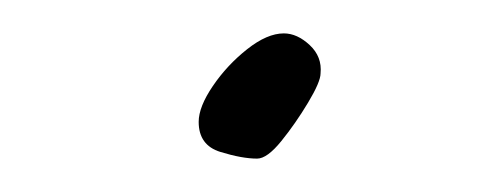

<svg xmlns="http://www.w3.org/2000/svg" viewBox="-20 -99 298 115"><path d="M134 -4Q125 -4 112 -8Q99 -12 99 -26Q99 -35 107.5 -47.5Q116 -60 128 -69.5Q140 -79 150 -79Q158 -79 165.5 -72Q173 -65 172 -55Q172 -50 164.5 -37.5Q157 -25 148.5 -14.5Q140 -4 134 -4Z"/></svg>

Font: Hurricane
Style: Regular
Weight: 400
Designer: Robert E. Leuschke
Foundry: Robert E. Leuschke
Version: Version 1.010; ttfautohint (v1.8.3)